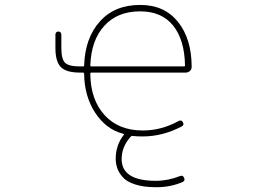

<svg xmlns="http://www.w3.org/2000/svg" viewBox="-20 -576 1040 790"><path d="M625 194.3Q623 194.3 621.1 194.3Q570.3 194.3 535.2 182.6Q500 170.9 484.4 152.3Q467.8 132.8 461.9 114.3Q456.1 95.7 456.1 78.1Q456.1 22.5 487.3 -18.6L489.3 -20.5Q492.2 -24.4 487.3 -25.4L484.4 -26.4Q417 -43.9 372.1 -111.3Q327.1 -179.7 326.2 -272.5Q326.2 -277.3 321.3 -277.3H309.6Q252.9 -277.3 230.5 -299.8Q208 -322.3 208 -378.9V-433.6Q208 -439.5 211.4 -442.9Q214.8 -446.3 220.2 -446.3Q225.6 -446.3 229 -442.9Q232.4 -439.5 232.4 -433.6V-378.9Q232.4 -333 247.6 -317.9Q262.7 -302.7 309.6 -302.7H321.3Q326.2 -302.7 326.2 -306.6V-307.6Q330.1 -419.9 390.6 -487.3Q420.9 -521.5 462.4 -538.6Q503.9 -555.7 556.6 -555.7Q607.4 -555.7 646 -538.1Q684.6 -520.5 712.9 -485.4Q768.6 -415 768.6 -300.8Q768.6 -291 761.7 -284.2Q753.9 -277.3 744.1 -277.3H355.5Q351.6 -277.3 351.6 -272.5Q352.5 -166 410.2 -102.5Q467.8 -39.1 567.4 -39.1Q644.5 -39.1 714.8 -78.1Q726.6 -84 732.4 -73.2Q739.3 -61.5 727.5 -55.7Q649.4 -14.6 567.4 -14.6Q540 -14.6 526.4 -16.6Q521.5 -17.6 518.6 -14.6Q480.5 27.3 480.5 78.1Q480.5 168 621.1 168Q670.9 168 720.7 148.4Q732.4 143.6 737.3 155.3Q743.2 167 731.4 172.9Q681.6 194.3 625 194.3ZM556.6 -529.3Q462.9 -529.3 409.2 -469.7Q355.5 -411.1 351.6 -307.6V-306.6Q351.6 -302.7 355.5 -302.7H736.3Q741.2 -302.7 741.2 -306.6V-307.6Q739.3 -412.1 692.4 -470.7Q645.5 -529.3 556.6 -529.3Z"/></svg>

Font: Rounded-X Mgen+ 2m thin
Style: Regular
Weight: 100
Designer: [Source Han Sans]
Ryoko NISHIZUKA  (kana & ideographs); Paul D. Hunt (Latin, Greek & Cyrillic); Wenlong ZHANG  (bopomofo
Version: Version 1.059.20150602